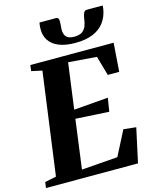

<svg xmlns="http://www.w3.org/2000/svg" viewBox="-154 -1070 928 1161"><g transform="rotate(-15 310.0 -489.0)"><path d="M-13.5 0 -8.5 -36.5 62.5 -51 149.5 -691.5 83 -706 87.5 -743H609L596 -564H524.5L489.5 -686.5L312.5 -700L274 -413.5L489 -431L475.5 -346.5L266.5 -358.5L225.5 -51.5L451.5 -68.5L530.5 -222.5L609 -214L562.5 0ZM310 -977Q323 -977 326.2 -967.2Q329.5 -957.5 328.5 -942.5Q328.5 -934.5 327.2 -923Q326 -911.5 325.5 -903.5Q324.5 -873 339.2 -856.2Q354 -839.5 388.5 -839.5Q422 -839.5 439.5 -852.2Q457 -865 464.8 -886.2Q472.5 -907.5 475.5 -933.5Q478 -951.5 484 -964.5Q490 -977.5 504 -977.5H603Q603 -972.5 602.8 -967.5Q602.5 -962.5 601.5 -957Q593.5 -908 567 -873Q540.5 -838 495.5 -819.8Q450.5 -801.5 386.5 -801.5Q325 -801.5 283.8 -818.2Q242.5 -835 222 -866.8Q201.5 -898.5 203.5 -943Q204 -951.5 204.8 -960Q205.5 -968.5 208 -977Z"/></g></svg>

Font: Merriweather 72pt ExtraBold
Style: Italic
Weight: 800
Italic angle: -7.8°
Version: Version 2.101